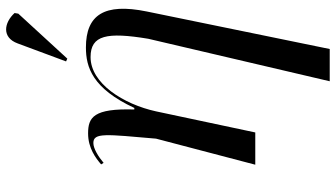

<svg xmlns="http://www.w3.org/2000/svg" viewBox="-252 -591 1083 619"><g transform="rotate(-90 289.5 -281.5)"><path d="M410 -606 555 -764 557 -776C526 -810 478 -818 459 -766L401 -610ZM337 240H441L562 -350C590 -487 551 -546 446 -546C382 -546 314 -525 251 -390H246C250 -521 221 -539 169 -539C121 -539 89 -514 69 -497L74 -489C94 -506 120 -522 138 -522C172 -522 166 -482 152 -320L68 0H172L240 -320C263 -425 330 -531 415 -531C486 -531 496 -478 474 -345Z"/></g></svg>

Font: Noto Serif Display
Style: Italic
Weight: 400
Italic angle: -12°
Designer: Monotype Design Team
Foundry: Monotype Imaging Inc.
Version: Version 2.009